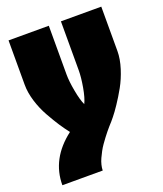

<svg xmlns="http://www.w3.org/2000/svg" viewBox="-134 -608 758 895"><g transform="rotate(-20 245.0 -160.0)"><path d="M15.1 -520H214.8V-277.8Q214.8 -244.6 223.9 -195.3Q232.9 -146 245.1 -120.1Q257.8 -145.5 266.4 -194.3Q274.9 -243.2 274.9 -277.8V-520H475.1V-299.8Q475.1 -260.7 460.7 -215.3Q446.3 -169.9 425.8 -133.3Q405.3 -96.7 384.5 -65.7Q363.8 -34.7 349.6 -17.6L335 0L329.6 5.9Q324.2 11.7 318.1 18.8Q312 25.9 302.7 37.1Q293.5 48.3 284.7 60.1Q275.9 71.8 266.1 85.7Q256.3 99.6 248.5 114.3Q240.7 128.9 234.1 143.3Q227.5 157.7 223.9 172.6Q220.2 187.5 220.2 200.2H20Q20 69.3 138.2 -21Q119.6 -44.9 102.5 -70.8Q85.4 -96.7 63.5 -135.7Q41.5 -174.8 28.3 -218Q15.1 -261.2 15.1 -299.8Z"/></g></svg>

Font: Mikodacs
Style: Regular
Weight: 400
Designer: gluk (gluksza@wp.pl)
Foundry: gluk (gluksza@wp.pl)
Version: Version 0.28